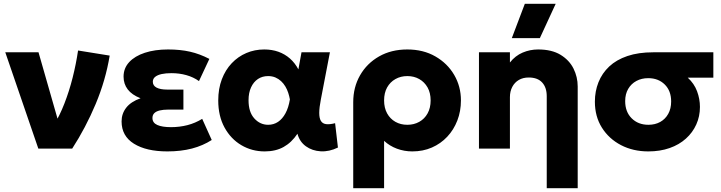

<svg xmlns="http://www.w3.org/2000/svg" viewBox="-20 -787 3818 1017"><path d="M183 0 8 -510H184L304 -91L265.5 -125Q296 -174 321.2 -238.8Q346.5 -303.5 364.8 -376Q383 -448.5 393.5 -519.5L561 -492.5Q539.5 -362 486.8 -236.2Q434 -110.5 362.5 0Z M866.5 15Q755 15 689.5 -25.8Q624 -66.5 624 -144Q624 -185 648.8 -216.8Q673.5 -248.5 724.5 -266.5Q678.5 -284.5 656.5 -313.5Q634.5 -342.5 634.5 -381Q634.5 -425.5 664.2 -457.8Q694 -490 747.2 -507.5Q800.5 -525 870 -525Q935 -525 986.5 -513.2Q1038 -501.5 1089 -475L1034 -357.5Q1004.5 -378.5 967.2 -389Q930 -399.5 888 -399.5Q858.5 -399.5 836.5 -394.8Q814.5 -390 802 -380Q789.5 -370 789.5 -354Q789.5 -333.5 809.2 -323Q829 -312.5 865.5 -312.5H951.5V-206.5H871.5Q845 -206.5 826.2 -202Q807.5 -197.5 797.5 -187.8Q787.5 -178 787.5 -162Q787.5 -136.5 813.2 -125Q839 -113.5 885.5 -113.5Q931.5 -113.5 973 -124.2Q1014.5 -135 1051 -157.5L1101.5 -45.5Q1055 -15.5 996.8 -0.2Q938.5 15 866.5 15Z M1382 15Q1314.5 15 1258.5 -18Q1202.5 -51 1169.2 -111.8Q1136 -172.5 1136 -255Q1136 -317 1155 -367Q1174 -417 1207.5 -452.2Q1241 -487.5 1285 -506.2Q1329 -525 1380 -525Q1420.5 -525 1454.8 -512.8Q1489 -500.5 1515.8 -477Q1542.5 -453.5 1560.5 -419.5L1577 -510H1727.5L1679.5 -260Q1671 -217 1671 -189Q1671 -161 1679.8 -146.5Q1688.5 -132 1707.2 -129.5Q1726 -127 1755 -134.5L1770 -5.5Q1724 17 1679 14.5Q1634 12 1600.5 -12Q1567 -36 1555.5 -78.5Q1524.5 -32 1482.2 -8.5Q1440 15 1382 15ZM1400.5 -126Q1429.5 -126 1452.8 -141.5Q1476 -157 1492.2 -187Q1508.5 -217 1515.5 -260.5Q1512.5 -277.5 1506.8 -295.2Q1501 -313 1491.5 -329Q1482 -345 1468.8 -357.2Q1455.5 -369.5 1438.5 -376.8Q1421.5 -384 1400 -384Q1369.5 -384 1346.2 -368.5Q1323 -353 1309.8 -324.2Q1296.5 -295.5 1296.5 -256Q1296.5 -193.5 1327 -159.8Q1357.5 -126 1400.5 -126Z M1851 210V-245.5Q1851 -325 1887.2 -388.2Q1923.5 -451.5 1988 -488.2Q2052.5 -525 2137.5 -525Q2222 -525 2286 -488.2Q2350 -451.5 2385.8 -390.2Q2421.5 -329 2421.5 -255Q2421.5 -198 2402.5 -148.8Q2383.5 -99.5 2349 -62.8Q2314.5 -26 2267.5 -5.5Q2220.5 15 2164 15Q2121 15 2082.2 0.5Q2043.5 -14 2014.5 -41V210ZM2137.5 -126Q2173 -126 2201 -141.8Q2229 -157.5 2245 -186.5Q2261 -215.5 2261 -255Q2261 -295 2244.8 -323.8Q2228.5 -352.5 2200.8 -368.2Q2173 -384 2137.5 -384Q2102.5 -384 2074.5 -368.2Q2046.5 -352.5 2030.5 -323.8Q2014.5 -295 2014.5 -255Q2014.5 -215.5 2030.5 -186.5Q2046.5 -157.5 2074.2 -141.8Q2102 -126 2137.5 -126Z M2876 210V-277.5Q2876 -323.5 2851.8 -350Q2827.5 -376.5 2780.5 -376.5Q2750.5 -376.5 2728.2 -363.5Q2706 -350.5 2693.5 -326.8Q2681 -303 2681 -272.5V0H2517V-510H2681V-456Q2709.5 -492 2748.5 -508.5Q2787.5 -525 2830.5 -525Q2902.5 -525 2949 -496.8Q2995.5 -468.5 3017.8 -423.8Q3040 -379 3040 -329V210ZM2691 -585 2760 -767H2923.5L2839.5 -585Z M3414 15Q3333.5 15 3269.5 -18.2Q3205.5 -51.5 3168.2 -110.8Q3131 -170 3131 -248.5Q3131 -303.5 3150 -351.2Q3169 -399 3207 -434.8Q3245 -470.5 3303.2 -490.2Q3361.5 -510 3440 -510H3758.5V-375.5H3623Q3657 -344.5 3672.2 -303.8Q3687.5 -263 3687.5 -220.5Q3687.5 -170.5 3668.2 -127.8Q3649 -85 3613.2 -52.8Q3577.5 -20.5 3527 -2.8Q3476.5 15 3414 15ZM3414.5 -126Q3450 -126 3477 -141Q3504 -156 3519.5 -183.8Q3535 -211.5 3535 -249.5Q3535 -306 3501 -339.5Q3467 -373 3413.5 -373Q3378.5 -373 3351 -358.2Q3323.5 -343.5 3307.5 -316.2Q3291.5 -289 3291.5 -251.5Q3291.5 -194.5 3326 -160.2Q3360.5 -126 3414.5 -126Z"/></svg>

Font: Geologica Roman
Style: Bold
Weight: 700
Designer: Sindre Bremnes, Frode Helland
Foundry: Monokrom Skriftforlag AS
Version: Version 1.010;gftools[0.9.28]